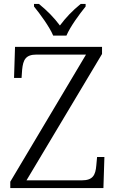

<svg xmlns="http://www.w3.org/2000/svg" viewBox="-20 -951 589 971"><path d="M249 -771H316C335 -816 382 -880 413 -918V-931H388C345 -896 313 -862 283 -822C253 -862 220 -896 177 -931H152V-918C183 -880 230 -816 249 -771ZM32 0H503L508 -157H471L467 -114C463 -66 450 -39 394 -39H114L496 -678V-714H56L51 -557H89L92 -599C97 -648 109 -675 165 -675H415L32 -32Z"/></svg>

Font: Noto Serif Ethiopic Light
Style: Regular
Weight: 300
Designer: Monotype Design Team
Foundry: Monotype Imaging Inc.
Version: Version 2.102